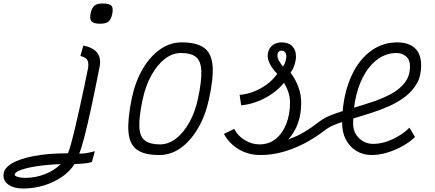

<svg xmlns="http://www.w3.org/2000/svg" viewBox="-77 -875 2497 1101"><path d="M55 206Q4 206 -27 185Q-58 164 -57 130Q-57 92 -12 64Q33 36 116 20Q199 4 313 4Q319 -10 329.5 -47.5Q340 -85 352.5 -137.5Q365 -190 378.5 -250.5Q392 -311 404.5 -370.5Q417 -430 427 -480Q433 -508 425.5 -527Q418 -546 384 -554L401 -614Q514 -591 494 -491Q467 -354 445 -252.5Q423 -151 406 -86Q389 -21 377 6Q397 6 411.5 4Q426 2 439 -1Q452 -4 467 -8L450 54Q427 61 400 63Q373 65 350 66Q324 108 278 139.5Q232 171 174.5 188.5Q117 206 55 206ZM70 145Q126 145 181 123.5Q236 102 271 66Q195 69 135.5 78Q76 87 41.5 100Q7 113 7 127Q7 134 25 139.5Q43 145 70 145ZM497 -739Q459 -739 447.5 -752.5Q436 -766 443 -801Q451 -832 465.5 -843.5Q480 -855 512 -855Q551 -855 562.5 -841.5Q574 -828 566 -792Q559 -762 544.5 -750.5Q530 -739 497 -739Z M836 14Q750 14 707.5 -17Q665 -48 659.5 -120Q654 -192 679 -313Q699 -407 741 -479Q783 -551 840.5 -591.5Q898 -632 964 -632Q1050 -632 1093 -601Q1136 -570 1142 -498.5Q1148 -427 1121 -305Q1101 -212 1058.5 -139.5Q1016 -67 959.5 -26.5Q903 14 836 14ZM840 -47Q889 -47 932.5 -80.5Q976 -114 1009.5 -174.5Q1043 -235 1059 -313Q1080 -412 1077.5 -468.5Q1075 -525 1047 -548Q1019 -571 960 -571Q912 -571 868.5 -537.5Q825 -504 791.5 -444Q758 -384 741 -305Q720 -206 722 -149.5Q724 -93 753 -70Q782 -47 840 -47Z M1546 -493Q1557 -511 1560.5 -524.5Q1564 -538 1565 -549Q1565 -565 1558.5 -574.5Q1552 -584 1539 -584Q1527 -585 1520.5 -577.5Q1514 -570 1514 -557Q1514 -542 1522.5 -527Q1531 -512 1546 -493ZM1753 -177Q1785 -202 1835 -220Q1885 -238 1944 -255Q2003 -272 2061 -291.5Q2119 -311 2167.5 -337.5Q2216 -364 2245 -402Q2274 -440 2274 -495Q2274 -533 2251 -552Q2228 -571 2197 -571Q2143 -571 2097.5 -541.5Q2052 -512 2018.5 -458Q1985 -404 1966.5 -330Q1948 -256 1948 -167Q1948 -115 1982 -82.5Q2016 -50 2063 -50Q2098 -50 2135 -61.5Q2172 -73 2208 -94.5Q2244 -116 2271 -143L2303 -89Q2270 -58 2227.5 -35Q2185 -12 2140.5 1Q2096 14 2054 14Q2006 14 1967.5 -9Q1929 -32 1907 -73.5Q1885 -115 1885 -168Q1885 -270 1908 -355Q1931 -440 1973 -502Q2015 -564 2073 -598Q2131 -632 2201 -632Q2265 -632 2301.5 -599.5Q2338 -567 2338 -498Q2338 -440 2314 -397.5Q2290 -355 2249.5 -323Q2209 -291 2158 -268Q2107 -245 2052.5 -227.5Q1998 -210 1947 -195Q1896 -180 1854 -164.5Q1812 -149 1787 -129Q1732 -86 1671 -54Q1610 -22 1546 -4Q1482 14 1417 14Q1347 14 1292 -19Q1237 -52 1207 -107L1266 -136Q1287 -95 1327.5 -71Q1368 -47 1410 -47Q1466 -47 1505 -79Q1544 -111 1565 -165.5Q1586 -220 1586 -286Q1586 -319 1576 -348Q1566 -377 1551 -400Q1524 -366 1484 -338Q1444 -310 1398 -292.5Q1352 -275 1306 -271L1297 -331Q1360 -336 1419 -369Q1478 -402 1513 -452Q1487 -477 1472.5 -505Q1458 -533 1458 -553Q1458 -588 1479.5 -610Q1501 -632 1538 -632Q1577 -632 1598.5 -610.5Q1620 -589 1620 -553Q1621 -534 1613.5 -508Q1606 -482 1589 -458Q1616 -424 1633.5 -377.5Q1651 -331 1650 -284Q1650 -221 1632 -169.5Q1614 -118 1576 -75Q1597 -83 1622 -94Q1647 -105 1679.5 -125Q1712 -145 1753 -177Z"/></svg>

Font: Victor Mono Thin Light
Style: Italic
Weight: 300
Italic angle: -12°
Monospace: yes
Version: Version 1.561;gftools[0.9.30]